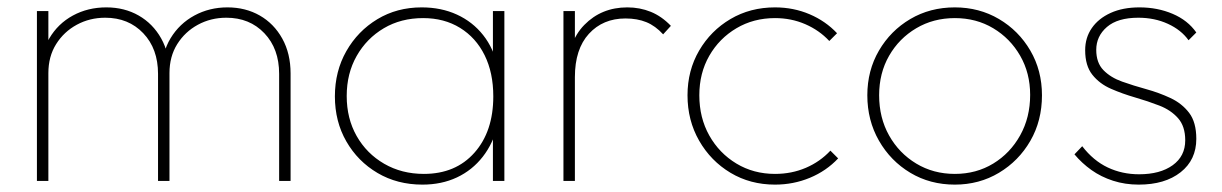

<svg xmlns="http://www.w3.org/2000/svg" viewBox="-20 -490 3309 520"><path d="M80 0V-460H111V0ZM408 0V-290Q408 -358 368 -400Q328 -442 265 -442Q223 -442 188 -423Q153 -404 132 -370.5Q111 -337 111 -292L90 -293Q90 -346 113.5 -386Q137 -426 177.5 -448Q218 -470 268 -470Q317 -470 355.5 -448Q394 -426 416.5 -386Q439 -346 439 -292V0ZM736 0V-290Q736 -358 696 -400Q656 -442 593 -442Q551 -442 516 -423Q481 -404 460 -370.5Q439 -337 439 -292L418 -293Q418 -347 442 -386.5Q466 -426 506.5 -448Q547 -470 596 -470Q645 -470 683.5 -448Q722 -426 744.5 -385.5Q767 -345 767 -291V0Z M1124 10Q1056 10 1002.5 -21.5Q949 -53 918 -107Q887 -161 887 -229Q887 -297 918 -351.5Q949 -406 1002 -438Q1055 -470 1122 -470Q1175 -470 1217.5 -450.5Q1260 -431 1288.5 -395Q1317 -359 1328 -309V-152Q1316 -102 1287.5 -65.5Q1259 -29 1217.5 -9.5Q1176 10 1124 10ZM1128 -19Q1214 -19 1265 -76.5Q1316 -134 1316 -229Q1316 -293 1292.5 -340.5Q1269 -388 1226 -414.5Q1183 -441 1126 -441Q1066 -441 1019.5 -413.5Q973 -386 946 -338.5Q919 -291 919 -230Q919 -169 946 -121.5Q973 -74 1020.5 -46.5Q1068 -19 1128 -19ZM1315 0V-123L1324 -237L1315 -348V-460H1346V0Z M1506 0V-460H1537V0ZM1537 -281 1516 -287Q1516 -375 1562.5 -422.5Q1609 -470 1679 -470Q1713 -470 1742.5 -458Q1772 -446 1797 -420L1776 -397Q1755 -420 1730.5 -430Q1706 -440 1674 -440Q1613 -440 1575 -398.5Q1537 -357 1537 -281Z M2079 10Q2012 10 1958.5 -22Q1905 -54 1873.5 -109Q1842 -164 1842 -232Q1842 -299 1873.5 -353Q1905 -407 1958.5 -438.5Q2012 -470 2079 -470Q2129 -470 2172.5 -451.5Q2216 -433 2247 -400L2226 -379Q2199 -408 2161 -424.5Q2123 -441 2079 -441Q2021 -441 1974.5 -413.5Q1928 -386 1901 -339Q1874 -292 1874 -232Q1874 -171 1901 -123Q1928 -75 1974.5 -47Q2021 -19 2079 -19Q2124 -19 2162.5 -35.5Q2201 -52 2229 -82L2250 -61Q2218 -27 2173.5 -8.5Q2129 10 2079 10Z M2566 10Q2499 10 2445.5 -22Q2392 -54 2360.5 -109Q2329 -164 2329 -232Q2329 -299 2360.5 -353Q2392 -407 2445.5 -438.5Q2499 -470 2566 -470Q2632 -470 2685.5 -438.5Q2739 -407 2770.5 -353Q2802 -299 2802 -232Q2802 -163 2770.5 -108.5Q2739 -54 2685.5 -22Q2632 10 2566 10ZM2566 -19Q2624 -19 2670 -47Q2716 -75 2743 -123.5Q2770 -172 2770 -233Q2770 -292 2743 -339Q2716 -386 2670 -413.5Q2624 -441 2566 -441Q2508 -441 2461.5 -413.5Q2415 -386 2388 -339Q2361 -292 2361 -232Q2361 -171 2388 -123Q2415 -75 2461.5 -47Q2508 -19 2566 -19Z M3064 10Q3027 10 2994.5 -0.5Q2962 -11 2936 -29.5Q2910 -48 2890 -72L2911 -94Q2941 -55 2980 -36.5Q3019 -18 3065 -18Q3122 -18 3156 -42.5Q3190 -67 3190 -110Q3190 -148 3170.5 -170Q3151 -192 3120 -204Q3089 -216 3054.5 -226Q3020 -236 2989 -249.5Q2958 -263 2938.5 -287.5Q2919 -312 2919 -354Q2919 -388 2937 -414Q2955 -440 2988 -455Q3021 -470 3066 -470Q3115 -470 3156 -452.5Q3197 -435 3220 -402L3199 -381Q3179 -409 3143 -425.5Q3107 -442 3063 -442Q3007 -442 2978 -417Q2949 -392 2949 -355Q2949 -320 2968.5 -300Q2988 -280 3019 -269Q3050 -258 3084.5 -248.5Q3119 -239 3150 -224.5Q3181 -210 3200.5 -184.5Q3220 -159 3220 -114Q3220 -57 3177.5 -23.5Q3135 10 3064 10Z"/></svg>

Font: Outfit Thin
Style: Regular
Weight: 100
Designer: Rodrigo Fuenzalida
Foundry: fragTYPE
Version: Version 1.100;gftools[0.9.27]